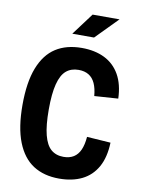

<svg xmlns="http://www.w3.org/2000/svg" viewBox="-101 -1009 822 1091"><g transform="rotate(10 310.0 -463.5)"><path d="M320.1 -114.2Q354.6 -114.2 378.5 -129Q402.3 -143.8 415.7 -173.6Q429 -203.4 432.7 -249.3L569.6 -240Q566.9 -155.5 535.6 -99.3Q504.2 -43.2 448.6 -15.7Q392.9 11.8 316.5 11.8Q229 11.8 167.5 -27.6Q105.9 -67.1 72.8 -150.9Q39.8 -234.8 39.8 -364.9Q39.8 -495.6 72.4 -579.3Q105.1 -663 166.4 -702.5Q227.8 -741.9 316.5 -741.9Q392.1 -741.9 448 -714.4Q503.8 -686.9 535.4 -631.6Q566.9 -576.2 569.6 -494.2L432.7 -484.9Q429 -528.3 415.7 -557.5Q402.3 -586.7 378.5 -601.3Q354.6 -615.9 320.1 -615.9Q276.7 -615.9 248.3 -591.6Q219.9 -567.3 205.7 -512.2Q191.4 -457 191.4 -364.9Q191.4 -273 205.7 -217.9Q219.9 -162.8 248.3 -138.5Q276.7 -114.2 320.1 -114.2ZM373.8 -812.1 498.6 -939H343.2L248.4 -812.1Z"/></g></svg>

Font: Monaspace Neon Var
Style: Regular
Weight: 400
Designer: Riley Cran and the Lettermatic Team
Version: Version 1.000 (Monaspace Neon Var)